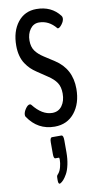

<svg xmlns="http://www.w3.org/2000/svg" viewBox="-112 -758 604 1157"><g transform="rotate(-10 189.5 -179.5)"><path d="M158.7 350.1Q156.7 351.1 155.8 351.1Q146.5 351.1 146.5 330.1V321.3Q146.5 306.2 147.9 302.2Q149.4 298.3 157.7 289.1Q168.5 275.9 174.6 252.4Q180.7 229 180.7 209Q180.7 195.8 177.7 195.8H155.8Q145.5 195.8 145.5 168V96.2Q145.5 66.9 158.7 66.9H215.3Q228 66.9 228 98.1V171.4Q228 212.4 220.7 246.3Q213.4 280.3 201.9 300.8Q190.4 321.3 179.7 333.3Q168.9 345.2 158.7 350.1ZM198.7 -710Q290.5 -710 341.8 -643.1Q346.7 -636.7 346.7 -627.9Q346.7 -610.8 332.3 -591.8Q317.9 -572.8 308.1 -572.8Q305.2 -572.8 303.7 -574.7Q260.3 -627.4 200.2 -627.4Q166.5 -627.4 146 -598.9Q125.5 -570.3 125.5 -529.3Q125.5 -490.7 143.1 -466.3Q160.6 -441.9 193.4 -420.9L255.4 -380.9Q353.5 -317.4 353.5 -195.3Q353.5 -106 308.1 -49.3Q262.7 7.3 186 7.3Q82.5 7.3 22.9 -82Q20 -86.4 20 -93.3Q20 -110.4 33.9 -130.6Q47.9 -150.9 60.5 -150.9Q65.4 -150.9 69.3 -146.5Q124 -76.7 186 -76.7Q224.1 -76.7 245.6 -106.2Q267.1 -135.7 267.1 -181.2Q267.1 -222.2 250 -247.8Q232.9 -273.4 197.8 -296.4L135.3 -338.4Q114.7 -352.1 99.6 -366.7Q84.5 -381.3 70.6 -402.1Q56.6 -422.9 49.1 -450.9Q41.5 -479 41.5 -512.7Q41.5 -600.6 84.2 -655.3Q127 -710 198.7 -710Z"/></g></svg>

Font: BenchNine
Style: Bold
Weight: 700
Version: Version 1 ; ttfautohint (v0.92.18-e454-dirty) -l 8 -r 50 -G 